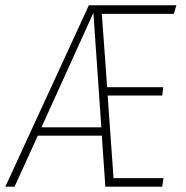

<svg xmlns="http://www.w3.org/2000/svg" viewBox="-46 -702 699 722"><path d="M607.9 -649.9H336.9L356.9 -374H567.9L564 -342.8H358.9L380.9 -32.2H568.8L564 0H350.1L336.9 -191.9H96.2L8.8 0H-25.9L288.1 -682.1H617.2ZM109.9 -223.1H335L305.2 -653.8Z"/></svg>

Font: Fira Sans Compressed UltraLight
Style: Italic
Weight: 200
Width: 3
Italic angle: -8°
Designer: Carrois Corporate & Edenspiekermann AG
Foundry: Carrois Corporate GbR & Edenspiekermann AG
Version: Version 4.203;PS 004.203;hotconv 1.0.88;makeotf.lib2.5.64775